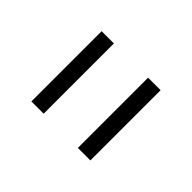

<svg xmlns="http://www.w3.org/2000/svg" viewBox="-67 -825 520 520"><g transform="rotate(45 193.0 -565.5)"><path d="M258 -431V-700H306V-431ZM80 -431V-700H127V-431Z"/></g></svg>

Font: MuseoModerno ExtraLight
Style: Regular
Weight: 200
Designer: Pablo Cosgaya, Héctor Gatti, Marcela Romero, and the Authors of The MuseoModerno Project.
Foundry: Omnibus-Type Team
Version: Version 1.001